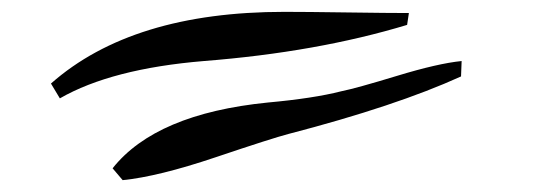

<svg xmlns="http://www.w3.org/2000/svg" viewBox="-20 -436 912 324"><path d="M81 -270 66 -295Q203 -416 460 -416Q496 -416 566 -415Q636 -414 670 -414L667 -394Q515 -348 324 -333Q168 -320 81 -270ZM187 -132 170 -152Q243 -244 432 -263Q509 -270 556 -282Q581 -287 650 -308Q719 -329 759 -333L758 -307Q648 -257 467 -210Q440 -203 343.5 -170.5Q247 -138 187 -132Z"/></svg>

Font: Joscelyn
Style: Regular
Weight: 400
Designer: Peter S. Baker
Version: Version 1.012